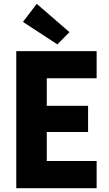

<svg xmlns="http://www.w3.org/2000/svg" viewBox="-20 -988 571 1008"><path d="M65.4 -719.7H487.3V-577.1H225.6V-432.6H442.4V-294.9H225.6V-142.6H487.3V0H65.4ZM100.6 -873 172.9 -967.8 344.7 -819.3 281.2 -754.9Z"/></svg>

Font: Reddit Sans Strawberry ExBold
Style: Regular
Weight: 800
Designer: Stephen Hutchings
Foundry: Reddit
Version: Version 1.013